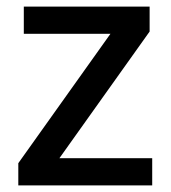

<svg xmlns="http://www.w3.org/2000/svg" viewBox="-20 -559 515 579"><path d="M439 -82H159.2L431.2 -463.9V-539.1H51.8V-457H313L35.2 -66.9V0H439Z"/></svg>

Font: Noto Reveo Sans
Style: Regular
Weight: 500
Designer: Monotype Design Team
Foundry: Monotype Imaging Inc.
Version: Version 2.007